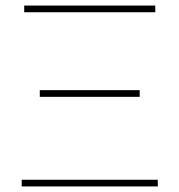

<svg xmlns="http://www.w3.org/2000/svg" viewBox="-20 -670 645 690"><path d="M58 0V-24H547V0ZM123 -322V-346H482V-322ZM67 -626V-650H538V-626Z"/></svg>

Font: Ysabeau Office Thin
Style: Regular
Weight: 250
Designer: Christian Thalmann (Catharsis Fonts)
Version: Version 2.001;gftools[0.9.30]; featfreeze: tnum,lnum,ss02